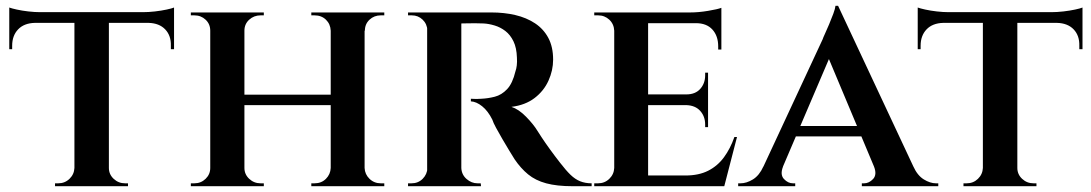

<svg xmlns="http://www.w3.org/2000/svg" viewBox="-20 -643 3769 663"><path d="M356 -597V0H237V-597ZM581 -601V-564H12V-601ZM581 -567V-473H570V-485Q571 -520 550.5 -541.5Q530 -563 493 -564V-567ZM581 -617V-591L473 -601Q493 -601 515 -603.5Q537 -606 555.5 -610Q574 -614 581 -617ZM239 -63V0H170V-10Q170 -10 175.5 -10Q181 -10 181 -10Q204 -10 220 -25.5Q236 -41 237 -63ZM352 -63H356Q356 -41 372.5 -25.5Q389 -10 412 -10Q412 -10 417 -10Q422 -10 422 -10V0H352ZM100 -567V-564Q63 -563 42.5 -541.5Q22 -520 22 -485V-473H12V-567ZM12 -617Q20 -614 38 -610Q56 -606 78 -603.5Q100 -601 119 -601L12 -591Z M1239 -600V0H1122V-600ZM824 -600V0H706V-600ZM1131 -316V-280H814V-316ZM709 -63V0H639V-10Q639 -10 644.5 -10Q650 -10 651 -10Q674 -10 690 -25.5Q706 -41 706 -63ZM821 -63H824Q824 -41 840.5 -25.5Q857 -10 880 -10Q880 -10 885.5 -10Q891 -10 891 -10V0H821ZM821 -537V-600H891V-590Q891 -590 885.5 -590Q880 -590 880 -590Q857 -590 840.5 -575Q824 -560 824 -537ZM709 -537H706Q706 -560 690 -575Q674 -590 651 -590Q650 -590 644.5 -590Q639 -590 639 -590V-600H709ZM1125 -63V0H1055V-10Q1055 -10 1060.5 -10Q1066 -10 1066 -10Q1090 -10 1105.5 -25.5Q1121 -41 1122 -63ZM1236 -63H1239Q1240 -41 1256 -25.5Q1272 -10 1295 -10Q1295 -10 1301 -10Q1307 -10 1307 -10V0H1236ZM1237 -537V-600H1307V-590Q1307 -590 1301 -590Q1295 -590 1295 -590Q1272 -590 1256 -575Q1240 -560 1240 -537ZM1125 -537H1122Q1121 -560 1105.5 -575Q1090 -590 1066 -590Q1066 -590 1060.5 -590Q1055 -590 1055 -590V-600H1125Z M1563 -600H1677Q1721 -600 1759.5 -591Q1798 -582 1827.5 -562.5Q1857 -543 1873.5 -512Q1890 -481 1890 -437Q1890 -400 1874 -364.5Q1858 -329 1826 -304.5Q1794 -280 1746 -274Q1771 -266 1796.5 -240Q1822 -214 1836 -191Q1839 -186 1850.5 -168.5Q1862 -151 1879 -127.5Q1896 -104 1914 -81Q1934 -55 1950 -39.5Q1966 -24 1983.5 -17Q2001 -10 2023 -10V0H1957Q1903 0 1866 -10Q1829 -20 1803.5 -41Q1778 -62 1757 -93Q1750 -104 1738.5 -123Q1727 -142 1715 -162.5Q1703 -183 1693 -201.5Q1683 -220 1680 -230Q1665 -260 1645 -276Q1625 -292 1606 -293V-302Q1607 -302 1617 -301.5Q1627 -301 1642 -302Q1665 -303 1688.5 -309Q1712 -315 1731 -335Q1750 -355 1760 -397Q1763 -405 1764.5 -417Q1766 -429 1765 -444Q1764 -478 1753 -500.5Q1742 -523 1725 -536Q1708 -549 1688 -555Q1668 -561 1650 -562Q1621 -563 1599 -562.5Q1577 -562 1572 -562Q1571 -563 1569 -572Q1567 -581 1565 -590.5Q1563 -600 1563 -600ZM1573 -600V0H1455V-600ZM1458 -63 1465 0H1389V-10Q1389 -10 1394.5 -10Q1400 -10 1401 -10Q1424 -10 1439.5 -25.5Q1455 -41 1456 -63ZM1458 -537H1456Q1455 -560 1439.5 -575Q1424 -590 1402 -590Q1400 -590 1394.5 -590Q1389 -590 1389 -590V-600H1465ZM1571 -63H1573Q1574 -40 1591 -25Q1608 -10 1629 -10Q1629 -10 1634 -10Q1639 -10 1640 -10L1641 0H1564Z M2218 -600V0H2101V-600ZM2464 -37 2479 0H2216V-37ZM2425 -317V-280H2216V-317ZM2471 -600V-563H2216V-600ZM2525 -170 2481 0H2315L2347 -37Q2393 -37 2425.5 -53.5Q2458 -70 2480 -100Q2502 -130 2516 -170ZM2425 -282V-204H2415V-213Q2415 -241 2398 -260Q2381 -279 2350 -280V-282ZM2425 -392V-315H2350V-317Q2381 -317 2398 -336Q2415 -355 2415 -383V-392ZM2471 -566V-472H2460V-483Q2460 -519 2440 -541Q2420 -563 2383 -563V-566ZM2471 -616V-590L2363 -600Q2392 -600 2425 -605.5Q2458 -611 2471 -616ZM2103 -63 2110 0H2032V-10Q2032 -10 2038.5 -10Q2045 -10 2045 -10Q2068 -10 2084 -25.5Q2100 -41 2101 -63ZM2103 -537H2101Q2100 -560 2084 -575Q2068 -590 2045 -590Q2045 -590 2038.5 -590Q2032 -590 2032 -590V-600H2110Z M2874 -623 3163 -6H3024L2829 -471ZM2684 -68Q2673 -40 2687 -25Q2701 -10 2718 -10H2726V0H2529V-10Q2529 -10 2533 -10Q2537 -10 2537 -10Q2558 -10 2580 -23.5Q2602 -37 2616 -68ZM2874 -623 2877 -520 2656 -3H2586L2821 -508Q2822 -512 2828.5 -526Q2835 -540 2843 -559Q2851 -578 2857.5 -595.5Q2864 -613 2865 -623ZM2971 -208V-172H2712V-208ZM2998 -68H3134Q3148 -37 3170 -23.5Q3192 -10 3212 -10Q3212 -10 3216 -10Q3220 -10 3220 -10V0H2956V-10H2964Q2981 -10 2995 -25Q3009 -40 2998 -68Z M3493 -597V0H3374V-597ZM3718 -601V-564H3149V-601ZM3718 -567V-473H3707V-485Q3708 -520 3687.5 -541.5Q3667 -563 3630 -564V-567ZM3718 -617V-591L3610 -601Q3630 -601 3652 -603.5Q3674 -606 3692.5 -610Q3711 -614 3718 -617ZM3376 -63V0H3307V-10Q3307 -10 3312.5 -10Q3318 -10 3318 -10Q3341 -10 3357 -25.5Q3373 -41 3374 -63ZM3489 -63H3493Q3493 -41 3509.5 -25.5Q3526 -10 3549 -10Q3549 -10 3554 -10Q3559 -10 3559 -10V0H3489ZM3237 -567V-564Q3200 -563 3179.5 -541.5Q3159 -520 3159 -485V-473H3149V-567ZM3149 -617Q3157 -614 3175 -610Q3193 -606 3215 -603.5Q3237 -601 3256 -601L3149 -591Z"/></svg>

Font: Cinzel SemiBold
Style: Regular
Weight: 600
Designer: Natanael Gama
Version: Version 2.000